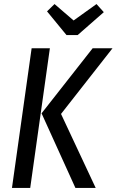

<svg xmlns="http://www.w3.org/2000/svg" viewBox="-20 -927 575 947"><path d="M136 -689H226L129 0H39ZM185 -368 437 -689H535L281 -365L452 0H352ZM492 -867 363 -754H308L212 -871L249 -907L343 -826L456 -907Z"/></svg>

Font: Fira Sans Compressed
Style: Italic
Weight: 400
Width: 1
Italic angle: -8°
Designer: bBox Type GmbH & Carrois Corporate GbR & Edenspiekermann AG
Foundry: bBox Type GmbH & Carrois Corporate GbR & Edenspiekermann AG
Version: Version 4.301